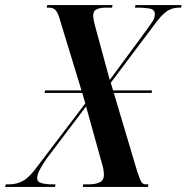

<svg xmlns="http://www.w3.org/2000/svg" viewBox="-66 -734 733 754"><path d="M-46 0 -43 -10H-31Q0 -10 25 -24Q50 -38 82 -82L269 -328L257 -369H109L111 -379H254L170 -654Q163 -680 154 -692Q145 -704 127 -704H117L120 -714H376L374 -704H349Q329 -704 314.5 -698Q300 -692 300 -673Q300 -667 302 -655Q304 -643 309 -626L365 -420L516 -625Q526 -639 534 -651.5Q542 -664 542 -679Q542 -697 521 -700.5Q500 -704 480 -704H464L466 -714H647L645 -704H636Q611 -704 590 -690.5Q569 -677 535 -630L369 -409L378 -379H532L529 -369H381L473 -60Q484 -28 489.5 -19Q495 -10 507 -10H517L515 0H259L261 -10H283Q307 -10 324.5 -17.5Q342 -25 342 -48Q342 -58 340 -69Q338 -80 334 -93L272 -316L117 -111Q100 -86 90 -67.5Q80 -49 80 -34Q80 -19 98.5 -14.5Q117 -10 139 -10H152L150 0Z"/></svg>

Font: Noto Serif Display ExtraCondensed SemiBold
Style: Italic
Weight: 600
Width: 2
Italic angle: -12°
Designer: Monotype Design Team
Foundry: Monotype Imaging Inc.
Version: Version 2.009